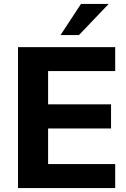

<svg xmlns="http://www.w3.org/2000/svg" viewBox="-20 -950 639 970"><path d="M71 0V-712H562V-591H223V-423H541V-301H223V-121H562V0ZM379 -773H286L389 -930H529Z"/></svg>

Font: Muli ExtraBold
Style: Regular
Weight: 800
Designer: Vernon Adams
Foundry: Vernon Adams
Version: Version 2.000